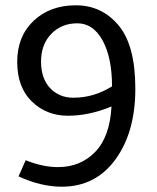

<svg xmlns="http://www.w3.org/2000/svg" viewBox="-20 -693 591 725"><path d="M257 -324Q335 -324 403 -367Q403 -475 367.5 -540Q332 -605 272 -605Q212 -605 173.5 -565Q135 -525 135 -460.5Q135 -396 169.5 -360Q204 -324 257 -324ZM213 12Q135 12 50 -27L77 -88Q141 -62 199 -62Q284 -62 339.5 -119.5Q395 -177 401 -291Q317 -256 236.5 -256Q156 -256 100.5 -309.5Q45 -363 45 -459.5Q45 -556 107 -614.5Q169 -673 266.5 -673Q364 -673 427.5 -597.5Q491 -522 491 -358Q491 -194 416 -91Q341 12 213 12Z"/></svg>

Font: Average Sans
Style: Regular
Weight: 400
Designer: Eduardo Rodriguez Tunni
Foundry: Eduardo Rodriguez Tunni
Version: Version 1.001